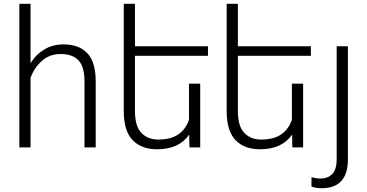

<svg xmlns="http://www.w3.org/2000/svg" viewBox="-20 -770 1918 1003"><path d="M139.6 -363.3V0H81.1V-750H139.6V-439.9Q168 -485.8 212.2 -512Q256.3 -538.1 311.5 -538.1Q392.6 -538.1 436 -492.2Q479.5 -446.3 480 -346.7V0H421.4V-346.7Q420.9 -423.3 389.2 -455.6Q357.4 -487.8 296.9 -487.8Q239.3 -487.8 199 -452.1Q158.7 -416.5 139.6 -363.3Z M685.1 -478.5V-189.5Q685.1 -110.4 718.5 -75.7Q752 -41 807.1 -41Q873.5 -41 912.6 -68.8Q951.7 -96.7 967.3 -145V-333H1025.9V0H969.7L968.3 -66.9Q915.5 9.8 800.3 9.8Q718.8 9.8 672.9 -37.8Q627 -85.4 626.5 -188V-750H685.1V-528.3H1066.4V-478.5Z M1222.7 -478.5V-189.5Q1222.7 -110.4 1256.1 -75.7Q1289.6 -41 1344.7 -41Q1411.1 -41 1450.2 -68.8Q1489.3 -96.7 1504.9 -145V-333H1563.5V0H1507.3L1505.9 -66.9Q1453.1 9.8 1337.9 9.8Q1256.3 9.8 1210.4 -37.8Q1164.6 -85.4 1164.1 -188V-750H1222.7V-528.3H1604V-478.5Z M1738.8 -528.3H1797.4V63Q1797.4 213.4 1658.7 213.4Q1630.4 213.4 1606.9 204.1L1607.4 155.8Q1632.3 162.6 1651.4 162.6Q1738.8 162.6 1738.8 63Z"/></svg>

Font: Mardoto Light
Style: Regular
Weight: 400
Designer: Christian Robertson, Vahan Hovhannisyan
Foundry: Google
Version: Version 1.000